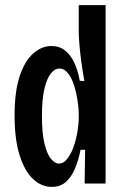

<svg xmlns="http://www.w3.org/2000/svg" viewBox="-20 -718 489 751"><path d="M182 13Q142 13 109 -18Q76 -49 56.5 -111.5Q37 -174 37 -266Q37 -360 57 -420Q77 -480 110 -509Q143 -538 181 -538Q212 -538 234 -521Q256 -504 270.5 -473Q285 -442 292 -402L310 -401Q303 -440 298 -477Q293 -514 290.5 -545Q288 -576 288 -596V-698H393V-268V0H311L313 -132H295Q288 -95 274.5 -61.5Q261 -28 239 -7.5Q217 13 182 13ZM211 -78Q228 -78 242.5 -96Q257 -114 267 -141.5Q277 -169 282.5 -200.5Q288 -232 288 -259V-274Q288 -291 285 -313.5Q282 -336 276.5 -360Q271 -384 262 -404.5Q253 -425 240.5 -437.5Q228 -450 212 -450Q195 -450 179.5 -431.5Q164 -413 154 -372Q144 -331 144 -264Q144 -197 154 -156Q164 -115 179.5 -96.5Q195 -78 211 -78Z"/></svg>

Font: Bricolage Grotesque Condensed Medium
Style: Regular
Weight: 500
Width: 3
Designer: Mathieu Triay
Foundry: Atelier Triay
Version: Version 1.000;gftools[0.9.30]